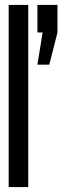

<svg xmlns="http://www.w3.org/2000/svg" viewBox="-20 -755 269 775"><path d="M94 0V-735H15V0ZM212 -735H131V-624H152L131 -494H179L212 -624Z"/></svg>

Font: League Gothic Condensed
Style: Regular
Weight: 400
Width: 3
Designer: Tyler Finck
Foundry: The League of Moveable Type
Version: Version 1.001;PS 001.001;hotconv 1.0.56;makeotf.lib2.0.21325